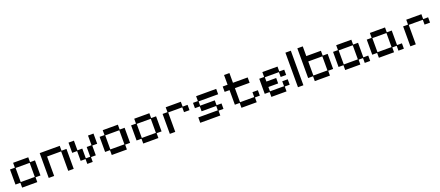

<svg xmlns="http://www.w3.org/2000/svg" viewBox="103 -1989 7698 3358"><g transform="rotate(-20 3951.5 -309.5)"><path d="M151 12V-78H60V-359H151V-450H433V-359H525V-78H433V12ZM161 -88H423V-350H161Z M646 12V-450H1019V-359H1111V12H1009V-350H747V12Z M1364 12V-78H1273V-260H1182V-450H1283V-270H1373V-88H1455V-270H1545V-450H1647V-260H1555V-78H1465V12Z M1819 12V-78H1728V-359H1819V-450H2101V-359H2193V-78H2101V12ZM1829 -88H2091V-350H1829Z M2405 12V-78H2314V-359H2405V-450H2687V-359H2779V-78H2687V12ZM2415 -88H2677V-350H2415Z M2900 12V-359H2991V-450H3273V-359H3365V-260H3263V-350H3001V12Z M3466 12V-88H3829V-169H3557V-260H3466V-359H3557V-450H3931V-350H3567V-270H3839V-179H3931V-78H3839V12Z M4233 12V-78H4143V-350H4052V-450H4143V-631H4243V-450H4517V-350H4243V-88H4507V-179H4608V-78H4517V12Z M4790 12V-78H4699V-359H4790V-450H5072V-359H5164V-260H5062V-350H4800V-270H4982V-169H4800V-88H5062V-180H5164V-79H5072V12Z M5285 12V-631H5386V12Z M5598 12V-78H5507V-631H5608V-450H5880V-359H5972V-78H5880V12ZM5608 -88H5870V-350H5608Z M6164 12V-78H6073V-359H6164V-450H6446V-359H6538V-88H6629V12H6528V-78H6446V12ZM6174 -88H6436V-350H6174Z M6791 12V-78H6700V-359H6791V-450H7073V-359H7165V-88H7256V12H7155V-78H7073V12ZM6801 -88H7063V-350H6801Z M7377 12V-359H7468V-450H7750V-359H7842V-260H7740V-350H7478V12Z"/></g></svg>

Font: Pixelify Sans
Style: Regular
Weight: 400
Designer: Stefie Justprince
Foundry: Typecalism Foundryline
Version: Version 1.000;February 13, 2025;FontCreator 15.0.0.3015 64-b